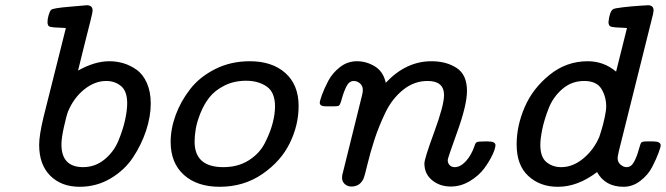

<svg xmlns="http://www.w3.org/2000/svg" viewBox="-20 -714 2566 740"><path d="M130.9 -155.8Q130.9 -192.9 147.9 -263.2L233.9 -606Q222.7 -606.9 209.2 -607.4Q195.8 -607.9 189 -608.4Q182.1 -608.9 175 -610.4Q168 -611.8 165.5 -616.5Q163.1 -621.1 163.1 -628.9Q163.1 -641.1 167.5 -656Q171.9 -670.9 176.8 -675.8Q182.6 -682.6 248 -688Q281.2 -690.9 304.2 -692.9Q306.2 -692.9 309.1 -693.4Q312 -693.8 314 -693.8Q336.9 -693.8 336.9 -673.8Q336.9 -666 328.4 -632.6Q319.8 -599.1 305.4 -541.5Q291 -483.9 280.8 -441.9Q344.7 -478 401.9 -478Q428.7 -478 454.8 -470.5Q481 -462.9 505.9 -445.6Q530.8 -428.2 545.9 -394.5Q561 -360.8 561 -314.9Q561 -265.1 543 -210.4Q524.9 -155.8 492.4 -106.9Q460 -58.1 406 -26.1Q352.1 5.9 287.1 5.9Q216.3 5.9 173.6 -36.9Q130.9 -79.6 130.9 -155.8ZM216.8 -157.2Q216.8 -70.3 299.8 -69.8Q346.7 -69.8 382.8 -99.4Q418.9 -128.9 436.5 -171.9Q454.1 -214.8 462.2 -252Q470.2 -289.1 470.2 -315.9Q470.2 -362.8 446.5 -382.3Q422.9 -401.9 389.2 -401.9Q345.2 -401.9 304.7 -369.4Q264.2 -336.9 242.2 -284.2Q236.3 -269 226.6 -225.6Q216.8 -182.1 216.8 -157.2Z M637.7 -167Q637.7 -217.8 657.2 -271Q676.8 -324.2 713.4 -371.1Q750 -418 809.8 -448Q869.6 -478 942.9 -478Q1028.8 -478 1079.8 -432.6Q1130.9 -387.2 1130.9 -305.2Q1130.9 -231.9 1096.9 -162.4Q1063 -92.8 991.5 -43.5Q919.9 5.9 826.7 5.9Q739.7 5.9 688.7 -40Q637.7 -85.9 637.7 -167ZM730 -168Q730 -69.8 840.8 -69.8Q897 -69.8 938.5 -95.9Q980 -122.1 1000.5 -162.1Q1021 -202.1 1030.5 -238Q1040 -273.9 1040 -304.2Q1040 -358.4 1007.8 -380.6Q975.6 -402.8 928.7 -402.8Q881.8 -402.8 844.7 -384Q807.6 -365.2 786.6 -338.1Q765.6 -311 752.2 -277.1Q738.8 -243.2 734.4 -216.6Q730 -189.9 730 -168Z M1212.4 -317.9Q1212.4 -324.7 1220.9 -348.4Q1229.5 -372.1 1245.1 -402.1Q1260.7 -432.1 1290 -455.1Q1319.3 -478 1355.5 -478Q1392.6 -478 1425 -458Q1457.5 -438 1466.8 -395Q1544.9 -478 1642.6 -478Q1700.7 -478 1740.2 -451.9Q1779.8 -425.8 1779.8 -363.8Q1779.8 -309.6 1742.7 -206.8Q1705.6 -104 1705.6 -97.2Q1705.6 -85 1713.1 -77.4Q1720.7 -69.8 1732.4 -69.8Q1754.4 -69.8 1775.4 -92.5Q1796.4 -115.2 1808.6 -150.9Q1812.5 -164.1 1818.6 -166.5Q1824.7 -168.9 1847.7 -168.9H1860.4Q1889.2 -168.9 1889.6 -154.8Q1889.6 -142.6 1878.2 -117.7Q1866.7 -92.8 1846.2 -64.9Q1825.7 -37.1 1791 -16.1Q1756.3 4.9 1717.8 4.9Q1674.8 4.9 1645.3 -19.5Q1615.7 -43.9 1615.7 -84Q1615.7 -102.1 1653.6 -205.1Q1691.4 -308.1 1691.4 -347.2Q1691.4 -401.9 1628.4 -401.9Q1627.9 -401.9 1627.4 -401.9Q1575.7 -401.9 1533.2 -367.4Q1490.7 -333 1465.1 -279.5Q1439.5 -226.1 1423.1 -175.5Q1406.7 -125 1395.8 -79.1Q1384.8 -33.2 1381.3 -25.9Q1367.2 4.9 1334.5 4.9Q1319.3 4.9 1308.8 -4.6Q1298.3 -14.2 1298.3 -28.8Q1298.3 -40 1301.8 -49.8L1375.5 -347.2Q1378.4 -358.4 1378.4 -367.2Q1378.4 -383.3 1367.4 -392.6Q1356.4 -401.9 1343.8 -401.9Q1325.7 -401.9 1315.2 -380.9Q1304.7 -359.9 1298.1 -335.4Q1291.5 -311 1286.6 -307.1Q1282.7 -304.2 1267.6 -304.2H1237.8Q1236.8 -304.2 1236.3 -304.2Q1212.4 -304.2 1212.4 -317.9Z M1971.2 -157.2Q1971.2 -229 2002.2 -301Q2033.2 -373 2098.1 -425.5Q2163.1 -478 2245.1 -478Q2307.1 -478 2354.5 -438L2396.5 -606Q2387.7 -606.9 2374 -607.4Q2360.4 -607.9 2353.3 -608.4Q2346.2 -608.9 2338.6 -610.4Q2331.1 -611.8 2328.1 -616.5Q2325.2 -621.1 2325.2 -628.9Q2329.1 -668 2342.3 -678.2Q2347.2 -682.1 2381.1 -686Q2415 -689.9 2446.3 -691.9L2477.1 -693.8Q2499 -693.8 2499 -673.8Q2499 -669.9 2497.1 -660.2L2365.2 -131.8Q2360.4 -109.9 2360.4 -105Q2360.4 -88.9 2371.8 -79.3Q2383.3 -69.8 2395 -69.8Q2413.1 -69.8 2424.1 -90.8Q2435.1 -111.8 2441.7 -136.5Q2448.2 -161.1 2452.1 -165Q2457 -168.9 2471.2 -168.9H2498Q2525.9 -168.9 2526.4 -153.8Q2526.4 -147 2517.8 -124Q2509.3 -101.1 2493.7 -70.6Q2478 -40 2448.2 -17.1Q2418.5 5.9 2383.3 5.9Q2312.5 5.9 2281.2 -50.8Q2206.5 5.9 2130.9 5.9Q2130.4 5.9 2129.4 5.9Q2061.5 5.9 2016.4 -35.6Q1971.2 -77.1 1971.2 -157.2ZM2062.5 -155.8Q2062.5 -108.9 2085.9 -89.4Q2109.4 -69.8 2143.1 -69.8Q2188 -69.8 2228.5 -103.5Q2269 -137.2 2290 -187Q2291 -189.9 2297.6 -210.9Q2304.2 -231.9 2310.3 -260Q2316.4 -288.1 2316.4 -303.2Q2316.4 -341.3 2297.9 -371.6Q2279.3 -401.9 2231.2 -401.9Q2183.1 -401.9 2147.2 -370.8Q2111.3 -339.8 2094.2 -295.4Q2077.1 -251 2069.8 -214.8Q2062.5 -178.7 2062.5 -155.8Z"/></svg>

Font: CMU Concrete
Style: BoldItalic
Weight: 700
Italic angle: -14.04°
Version: Version 0.7.0